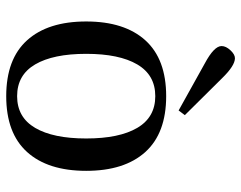

<svg xmlns="http://www.w3.org/2000/svg" viewBox="-99 -664 775 617"><g transform="rotate(90 288.5 -355.5)"><path d="M128 -680Q128 -694 141.5 -708.5Q155 -723 167 -723Q191 -723 231 -682L350 -562L335 -542L184 -626Q128 -656 128 -680ZM109.5 -55Q49 -122 49 -245Q49 -368 109.5 -435Q170 -502 289 -502Q408 -502 468.5 -435Q529 -368 529 -245Q529 -122 468.5 -55Q408 12 289 12Q170 12 109.5 -55ZM187 -409Q153 -351 153 -245Q153 -139 187 -81Q221 -23 289 -23Q357 -23 391 -81Q425 -139 425 -245Q425 -351 391 -409Q357 -467 289 -467Q221 -467 187 -409Z"/></g></svg>

Font: Linguistics Pro
Style: Regular
Weight: 400
Designer: Stefan Peev, Context Ltd
Foundry: Stefan Peev, Context Ltd
Version: Version 001.000